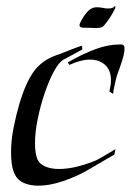

<svg xmlns="http://www.w3.org/2000/svg" viewBox="-20 -593 415 609"><path d="M339 -295 327 -303Q329 -313 330.5 -321.5Q332 -330 332 -338Q332 -370 313.5 -387Q295 -404 265 -404Q237 -404 200 -387L195 -395Q242 -422 282.5 -437Q323 -452 360 -452H364Q375 -452 375 -440Q375 -427 370 -409.5Q365 -392 358 -373Q354 -363 351 -353.5Q348 -344 346 -334Q344 -323 341.5 -313Q339 -303 339 -295ZM101 -4Q76 -4 56 -12.5Q36 -21 27 -40Q20 -54 17.5 -72Q15 -90 15 -110Q15 -147 23 -187.5Q31 -228 41 -262Q61 -330 87 -366Q113 -402 159 -418Q166 -420 181 -426Q196 -432 212.5 -438.5Q229 -445 240 -448L241 -436L182 -404Q167 -396 151 -366.5Q135 -337 121.5 -297Q108 -257 99.5 -215Q91 -173 91 -138Q91 -122 93 -109.5Q95 -97 99 -87Q107 -71 125.5 -64Q144 -57 167 -57Q196 -57 228.5 -65.5Q261 -74 286 -85Q293 -89 307.5 -97Q322 -105 334 -112.5Q346 -120 346 -120L343 -103L254 -51Q220 -32 178.5 -18Q137 -4 101 -4ZM287 -504Q280 -504 271.5 -504.5Q263 -505 255 -505H247Q227 -505 234 -520Q244 -541 257 -555.5Q270 -570 286 -570Q297 -570 306 -568Q315 -566 323 -566Q338 -566 342 -572Q346 -575 346 -571Q346 -567 338 -552.5Q330 -538 320 -524.5Q310 -511 304 -507Q295 -504 287 -504Z"/></svg>

Font: Kings
Style: Regular
Weight: 400
Designer: Robert E. Leuschke
Foundry: Robert E. Leuschke
Version: Version 1.010; ttfautohint (v1.8.3)